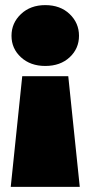

<svg xmlns="http://www.w3.org/2000/svg" viewBox="-20 -577 354 751"><path d="M247 -279 292 154H22L67 -279ZM157 -557Q216 -557 252.5 -522Q289 -487 289 -437Q289 -387 252.5 -353Q216 -319 157 -319Q99 -319 62 -353Q25 -387 25 -437Q25 -487 62 -522Q99 -557 157 -557Z"/></svg>

Font: MOST Montserrat Black
Style: Regular
Weight: 900
Designer: Julieta Ulanovsky
Foundry: Julieta Ulanovsky
Version: Version 8.000;March 11, 2024;FontCreator 15.0.0.2926 64-bit